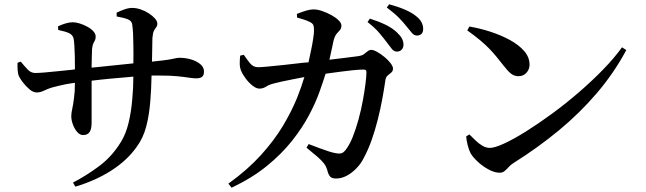

<svg xmlns="http://www.w3.org/2000/svg" viewBox="-20 -819 3020 897"><path d="M525 -742V-760Q544 -769 562.5 -775.5Q581 -782 598 -782Q617 -782 637.5 -775Q658 -768 675.5 -756.5Q693 -745 704 -732.5Q715 -720 715 -709Q715 -698 710 -692Q705 -686 699.5 -676Q694 -666 692 -641Q691 -613 691 -582Q690 -555 690 -531Q722 -534 743 -537Q768 -540 781.5 -543Q795 -546 803.5 -547.5Q812 -549 820 -549Q846 -549 872 -541.5Q898 -534 915.5 -519.5Q933 -505 933 -485Q933 -466 923.5 -459.5Q914 -453 897 -453Q882 -453 860 -456.5Q838 -460 806.5 -463Q775 -466 730 -466Q710 -466 688 -466Q687 -402 682 -344Q677 -281 663 -227.5Q649 -174 618 -132Q575 -71 502 -23.5Q429 24 332 53L321 34Q381 3 442 -42Q503 -87 545 -156Q568 -193 580.5 -244.5Q593 -296 598 -356Q603 -408 603 -461Q576 -459 548 -456Q497 -452 451 -447Q428 -444 408 -442Q408 -410 408 -379Q408 -337 408 -302Q408 -267 408 -246Q408 -216 398.5 -202Q389 -188 368 -188Q353 -188 340.5 -202.5Q328 -217 320.5 -237.5Q313 -258 313 -276Q313 -291 317.5 -310.5Q322 -330 326 -363Q330 -390 330 -432Q306 -429 285 -425Q248 -417 222 -410Q203 -404 185.5 -395.5Q168 -387 152 -387Q135 -387 118 -401.5Q101 -416 87.5 -433.5Q74 -451 69 -462Q64 -472 62.5 -490.5Q61 -509 62 -526L77 -531Q95 -509 110 -493.5Q125 -478 145 -478Q161 -478 190 -480.5Q219 -483 252 -486.5Q285 -490 316 -493Q323 -494 330 -495Q330 -499 330 -503Q330 -530 329.5 -557Q329 -584 327.5 -605.5Q326 -627 324 -638Q320 -656 303 -664Q286 -672 252 -679L251 -696Q268 -704 286 -709.5Q304 -715 320 -715Q334 -715 352 -709.5Q370 -704 387.5 -694.5Q405 -685 416 -673Q427 -661 427 -648Q427 -637 423.5 -630.5Q420 -624 416 -616Q412 -608 410 -590Q410 -578 409 -557.5Q408 -537 408 -513Q408 -508 408 -503Q422 -504 439 -506Q481 -510 526 -515Q567 -519 603 -523Q604 -572 603 -611Q603 -666 598 -703Q596 -721 578 -728.5Q560 -736 525 -742Z M1367 -754Q1384 -761 1406 -768Q1428 -775 1446 -775Q1464 -775 1486.5 -767Q1509 -759 1529 -748Q1549 -737 1562 -724Q1575 -711 1575 -700Q1575 -686 1568 -678.5Q1561 -671 1553 -661.5Q1545 -652 1539 -632Q1536 -615 1530 -590Q1525 -567 1519 -540Q1554 -544 1586 -548Q1628 -554 1656 -557Q1670 -559 1679.5 -565.5Q1689 -572 1697 -579Q1705 -586 1715 -586Q1725 -586 1742 -576.5Q1759 -567 1776 -553Q1793 -539 1804.5 -524Q1816 -509 1816 -499Q1816 -487 1808.5 -480.5Q1801 -474 1791.5 -466.5Q1782 -459 1780 -441Q1774 -400 1765.5 -354Q1757 -308 1745 -260.5Q1733 -213 1717 -167Q1701 -121 1679 -80Q1666 -54 1644.5 -32Q1623 -10 1599 2.5Q1575 15 1550 15Q1531 15 1522.5 6Q1514 -3 1509 -24Q1504 -42 1493 -56Q1482 -70 1462 -87.5Q1442 -105 1412 -129L1422 -146Q1448 -136 1472 -127Q1496 -118 1515 -112Q1534 -106 1545 -104Q1565 -100 1575 -103Q1585 -106 1595 -119Q1613 -142 1628 -179.5Q1643 -217 1655 -261Q1667 -305 1675 -348.5Q1683 -392 1687.5 -427.5Q1692 -463 1692 -482Q1692 -494 1681 -494Q1659 -494 1629 -491Q1599 -488 1566.5 -483.5Q1534 -479 1504 -475Q1502 -475 1501 -474Q1490 -439 1473 -391Q1455 -340 1423.5 -280.5Q1392 -221 1343.5 -160Q1295 -99 1226 -43Q1157 13 1062 58L1047 39Q1137 -26 1199 -94.5Q1261 -163 1301.5 -230.5Q1342 -298 1368 -362Q1388 -412 1402 -459Q1402 -459 1402 -459Q1376 -454 1348 -448.5Q1320 -443 1296.5 -438Q1273 -433 1259 -429Q1236 -423 1222.5 -414Q1209 -405 1192 -405Q1177 -405 1159 -419.5Q1141 -434 1126.5 -454Q1112 -474 1106 -489Q1100 -505 1100 -522.5Q1100 -540 1102 -559L1119 -563Q1133 -542 1148 -523.5Q1163 -505 1186 -505Q1199 -505 1230.5 -508Q1262 -511 1305.5 -515.5Q1349 -520 1398 -526Q1410 -527 1422 -528Q1422 -530 1422 -531Q1428 -559 1434 -587.5Q1440 -616 1443.5 -640.5Q1447 -665 1447 -678Q1447 -694 1444 -701.5Q1441 -709 1430 -715Q1417 -722 1400 -727.5Q1383 -733 1368 -737ZM1788 -620Q1773 -640 1752.5 -664.5Q1732 -689 1697 -716L1708 -732Q1749 -719 1781 -703.5Q1813 -688 1834 -668Q1851 -652 1858 -638.5Q1865 -625 1865 -610Q1865 -596 1856.5 -587Q1848 -578 1834 -578Q1821 -578 1811 -590Q1801 -602 1788 -620ZM1879 -696Q1864 -715 1844 -735.5Q1824 -756 1787 -784L1798 -799Q1839 -788 1870.5 -774.5Q1902 -761 1921 -746Q1941 -731 1949 -715.5Q1957 -700 1957 -684Q1957 -669 1949.5 -661Q1942 -653 1928 -653Q1914 -653 1904 -665.5Q1894 -678 1879 -696Z M2173 -695Q2221 -687 2270.5 -671Q2320 -655 2361.5 -632.5Q2403 -610 2428.5 -581Q2454 -552 2454 -517Q2454 -495 2439.5 -479Q2425 -463 2402 -463Q2383 -463 2368 -474.5Q2353 -486 2333 -512Q2315 -535 2299 -554.5Q2283 -574 2265 -592.5Q2247 -611 2222.5 -631.5Q2198 -652 2163 -677ZM2886 -598 2906 -585Q2848 -477 2768 -383.5Q2688 -290 2590.5 -209.5Q2493 -129 2380 -58Q2367 -50 2357 -39Q2347 -28 2337.5 -20Q2328 -12 2315 -12Q2291 -12 2263 -27Q2235 -42 2212.5 -63Q2190 -84 2179 -102Q2171 -117 2165 -140.5Q2159 -164 2158 -182L2173 -191Q2186 -178 2201.5 -163Q2217 -148 2234 -138Q2251 -128 2268 -128Q2291 -128 2335.5 -148.5Q2380 -169 2437.5 -205Q2495 -241 2558.5 -287.5Q2622 -334 2683.5 -387Q2745 -440 2797.5 -494Q2850 -548 2886 -598Z"/></svg>

Font: Early Summer Mincho SemiBold
Style: Regular
Weight: 600
Designer: GuiWonder
Version: Version 1.002